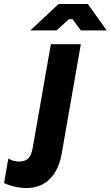

<svg xmlns="http://www.w3.org/2000/svg" viewBox="-124 -740 551 955"><path d="M-103.8 170.6 -82.6 48.8Q-69.2 56.2 -56.6 59.8Q-44 63.4 -28.8 63.4Q1 63.4 16.7 47.9Q32.4 32.4 39 -6.4L129 -520H278L182.8 24.8Q168.4 106.6 123 150.9Q77.6 195.2 9.4 195.2Q-19.4 195.2 -48.5 188.9Q-77.6 182.6 -103.8 170.6ZM278 -588.8 236.8 -644.6H218.8L157.2 -588.8H26.8L167.2 -720H312.8L406.8 -588.8Z"/></svg>

Font: Fixel Italic Variable 20240409 Display Thin
Style: Italic
Weight: 100
Italic angle: -10°
Designer: AlfaBravo + MacPaw
Foundry: Kyrylo Tkachov, Marchela Mozhyna, Serhii Makarenko, Maria Weinstein, Zakhar Kryvoshyya
Version: Version 1.211;Glyphs 3.2 (3225)